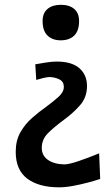

<svg xmlns="http://www.w3.org/2000/svg" viewBox="-20 -570 446 800"><path d="M233 -402Q198.5 -402 178 -421.8Q157.5 -441.5 157.5 -482.5Q157.5 -515.5 178 -532.8Q198.5 -550 233.5 -550Q269 -550 289.2 -532.8Q309.5 -515.5 309.5 -482.5Q309.5 -441.5 289.2 -421.8Q269 -402 233 -402ZM226 210.5Q142 210.5 93.8 174.5Q45.5 138.5 45.5 62.5Q45.5 15.5 65 -18.8Q84.5 -53 113.5 -78.5Q142.5 -104 171 -124Q201 -146 223.5 -166.2Q246 -186.5 246 -208Q246 -229.5 228.2 -238.8Q210.5 -248 187 -249Q176.5 -249 160 -244.8Q143.5 -240.5 131 -237L127 -302Q143 -305 169.2 -309.2Q195.5 -313.5 216.5 -313.5Q279 -313.5 310.8 -285.8Q342.5 -258 342.5 -211.5Q342.5 -164.5 313.5 -131.5Q284.5 -98.5 246 -70.5Q211 -45 182.5 -17.8Q154 9.5 154 46Q154 78 179.5 96Q205 114 248 115Q267 115 307.5 101.2Q348 87.5 393 69L397.5 175.5Q377 182.5 347 190.5Q317 198.5 285 204.5Q253 210.5 226 210.5Z"/></svg>

Font: Commissioner Flair Medium
Style: Regular
Weight: 500
Designer: Kostas Bartsokas
Foundry: Kostas Bartsokas
Version: Version 1.000; ttfautohint (v1.8.3)